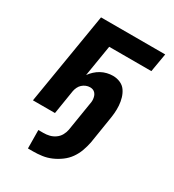

<svg xmlns="http://www.w3.org/2000/svg" viewBox="-178 -623 856 943"><g transform="rotate(30 250.0 -151.5)"><path d="M156 217H127L126 113H155Q172 113 188.5 109Q205 105 220 94.5Q235 84 243.5 68.5Q252 53 255 37L280 -118Q282 -127 283 -136Q284 -145 283 -153.5Q282 -162 279.5 -169.5Q277 -177 271.5 -183.5Q266 -190 258.5 -193Q251 -196 242 -196Q230 -196 219 -191.5Q208 -187 199 -179Q190 -171 184.5 -159.5Q179 -148 177 -137L155 0H30L116 -520H480L462 -415H223L194 -238Q204 -252 217 -264Q230 -276 245.5 -284.5Q261 -293 278 -297Q295 -301 311 -301Q333 -301 352.5 -292.5Q372 -284 383.5 -267.5Q395 -251 401 -230.5Q407 -210 408.5 -188.5Q410 -167 408 -145Q406 -123 402 -101L380 37Q375 62 366 87Q357 112 341.5 134Q326 156 303.5 172.5Q281 189 256.5 199.5Q232 210 206.5 213.5Q181 217 156 217Z"/></g></svg>

Font: Iosevka SS18 Extrabold
Style: Italic
Weight: 800
Italic angle: -9°
Monospace: yes
Designer: Belleve Invis
Foundry: Belleve Invis
Version: Version 25.1.1; ttfautohint (v1.8.4)